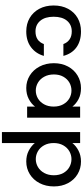

<svg xmlns="http://www.w3.org/2000/svg" viewBox="547 -1147 862 1996"><g transform="rotate(90 978.0 -149.0)"><path d="M37 -276Q37 -361 71.5 -425.5Q106 -490 167 -525Q228 -560 307 -560Q407 -560 472.5 -512.5Q538 -465 561 -377H438Q423 -418 390 -441Q357 -464 307 -464Q237 -464 195.5 -414.5Q154 -365 154 -276Q154 -187 195.5 -137Q237 -87 307 -87Q406 -87 438 -174H561Q537 -90 471 -40.5Q405 9 307 9Q228 9 167 -26.5Q106 -62 71.5 -126.5Q37 -191 37 -276Z M637 -278Q637 -361 671.5 -425Q706 -489 765.5 -524.5Q825 -560 897 -560Q962 -560 1010.5 -534.5Q1059 -509 1088 -471V-551H1203V0H1088V-82Q1059 -43 1009 -17Q959 9 895 9Q824 9 765 -27.5Q706 -64 671.5 -129.5Q637 -195 637 -278ZM1088 -276Q1088 -333 1064.5 -375Q1041 -417 1003 -439Q965 -461 921 -461Q877 -461 839 -439.5Q801 -418 777.5 -376.5Q754 -335 754 -278Q754 -221 777.5 -178Q801 -135 839.5 -112.5Q878 -90 921 -90Q965 -90 1003 -112Q1041 -134 1064.5 -176.5Q1088 -219 1088 -276Z M1467 -470Q1496 -508 1546 -534Q1596 -560 1659 -560Q1731 -560 1790.5 -524.5Q1850 -489 1884 -425Q1918 -361 1918 -278Q1918 -195 1884 -129.5Q1850 -64 1790.5 -27.5Q1731 9 1659 9Q1596 9 1547 -16.5Q1498 -42 1467 -80V262H1353V-551H1467ZM1802 -278Q1802 -335 1778.5 -376.5Q1755 -418 1716.5 -439.5Q1678 -461 1634 -461Q1591 -461 1552.5 -439Q1514 -417 1490.5 -375Q1467 -333 1467 -276Q1467 -219 1490.5 -176.5Q1514 -134 1552.5 -112Q1591 -90 1634 -90Q1678 -90 1716.5 -112.5Q1755 -135 1778.5 -178Q1802 -221 1802 -278Z"/></g></svg>

Font: A Bank Premium Med
Style: Regular
Weight: 500
Designer: Ninad Kale (Devanagari), Jonny Pinhorn (Latin), Htun Naung (Myanmar)
Foundry: Indian Type Foundry
Version: 4.004